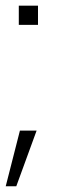

<svg xmlns="http://www.w3.org/2000/svg" viewBox="-23 -478 199 674"><path d="M43 -390.6V-458H110.4V-390.6ZM-2.9 175.8 46.9 -19.5H105.5L34.2 175.8Z"/></svg>

Font: Gothic A1 ExtraLight
Style: Regular
Weight: 275
Designer: HanYang I&C Co.,Ltd.
Foundry: HanYang I&C Co.,Ltd.
Version: Version 2.50